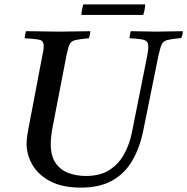

<svg xmlns="http://www.w3.org/2000/svg" viewBox="-20 -843 852 874"><path d="M348 11Q264 11 209.5 -17.5Q155 -46 128 -92Q101 -138 101 -190Q101 -198 102.5 -213Q104 -228 109 -255L171 -581Q175 -599 177 -611.5Q179 -624 179 -634Q179 -656 162.5 -661Q146 -666 92 -669Q94 -685 98 -701Q118 -701 147.5 -700.5Q177 -700 207 -699.5Q237 -699 255 -699Q282 -699 322 -700Q362 -701 391 -701Q391 -694 389 -685.5Q387 -677 385 -669Q342 -665 323 -660.5Q304 -656 297 -641.5Q290 -627 283 -593L221 -272Q215 -242 213 -221.5Q211 -201 211 -187Q211 -134 232.5 -102Q254 -70 290.5 -56Q327 -42 371 -42Q435 -42 477 -68.5Q519 -95 544.5 -140.5Q570 -186 581 -243L647 -573Q650 -589 652.5 -602.5Q655 -616 655 -629Q655 -646 648.5 -653.5Q642 -661 623.5 -664Q605 -667 569 -669Q571 -685 575 -701Q598 -701 634 -700Q670 -699 692 -699Q714 -699 748 -700Q782 -701 812 -701Q812 -684 805 -670Q762 -666 742.5 -661Q723 -656 716 -640.5Q709 -625 701 -589L632 -248Q616 -169 581.5 -110.5Q547 -52 490 -20.5Q433 11 348 11ZM359 -823H641Q640 -799 632 -775H350Q352 -799 359 -823Z"/></svg>

Font: Castoro
Style: Italic
Weight: 400
Italic angle: -11°
Designer: John Hudson with Paul Hanslow, assisted by Kaja Sojewska.
Foundry: Tiro Typeworks Ltd.
Version: Version 2.04